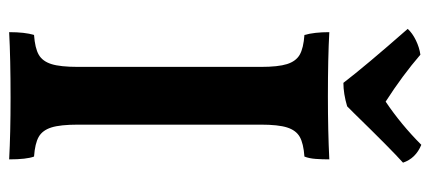

<svg xmlns="http://www.w3.org/2000/svg" viewBox="-274 -640 918 409"><g transform="rotate(90 184.5 -436.0)"><path d="M42 -846Q51 -856 66.5 -863.5Q82 -871 97 -873Q141 -835 197 -799Q246 -832 289 -875Q318 -863 327 -836Q299 -811 222 -732L207 -717Q180 -709 157 -709Q121 -756 42 -846ZM55 -626Q49 -647 49 -679Q103 -676 186 -676Q260 -676 320 -679Q320 -664 319 -650Q318 -636 314 -626Q286 -624 272 -616Q258 -608 252 -589Q246 -570 246 -533V-144Q246 -106 252 -87Q258 -68 272 -60Q286 -52 314 -50Q320 -34 320 3Q265 0 189 0Q105 0 49 3Q49 -31 55 -50Q83 -52 97 -60Q111 -68 117 -87Q123 -106 123 -144V-533Q123 -570 117 -589Q111 -608 97 -616Q83 -624 55 -626Z"/></g></svg>

Font: Vollkorn SC SemiBold
Style: Regular
Weight: 600
Designer: Friedrich Althausen
Foundry: Friedrich Althausen
Version: Version 4.015